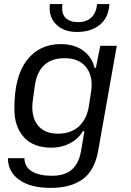

<svg xmlns="http://www.w3.org/2000/svg" viewBox="-20 -749 643 944"><path d="M357.9 -591.8Q293.5 -591.8 255.6 -629.6Q217.8 -667.5 225.1 -729H287.1Q280.8 -683.6 301.8 -661.9Q322.8 -640.1 363.8 -640.1Q405.8 -640.1 429.9 -663.8Q454.1 -687.5 457 -729H518.1Q513.7 -661.6 470.5 -626.7Q427.2 -591.8 357.9 -591.8ZM228 174.8Q130.4 174.8 74.7 135.3Q19 95.7 19 28.8H100.1Q100.6 71.3 136.5 93.3Q172.4 115.2 234.9 115.2Q298.3 115.2 332.8 85.2Q367.2 55.2 377.9 -3.9L395 -103L387.2 -104Q365.7 -66.4 324.5 -44.7Q283.2 -22.9 233.9 -22.9Q143.6 -22.9 97.2 -74.7Q50.8 -126.5 50.8 -211.9V-219.2Q50.8 -373.5 112.1 -452.9Q173.3 -532.2 278.8 -532.2Q344.2 -532.2 387.9 -501Q431.6 -469.7 444.8 -416L451.2 -415L473.1 -523.9H554.2L462.9 -8.8Q446.3 87.4 387.9 131.1Q329.6 174.8 228 174.8ZM264.2 -91.8Q328.6 -91.8 366.7 -126.5Q404.8 -161.1 416 -221.2L426.8 -291Q440.4 -368.7 405.5 -415.8Q370.6 -462.9 297.9 -462.9Q172.9 -462.9 151.9 -332L142.1 -262.2Q129.9 -182.6 162.8 -137.2Q195.8 -91.8 264.2 -91.8Z"/></svg>

Font: Hubot Sans
Style: Italic
Weight: 400
Italic angle: -10°
Designer: Deni Anggara
Foundry: GitHub
Version: Version 1.001;gftools[0.9.31]